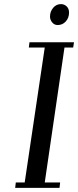

<svg xmlns="http://www.w3.org/2000/svg" viewBox="-20 -906 377 926"><path d="M53.2 0 56.2 -25.9H99.1L195.8 -676.8H119.1L122.1 -702.1H336.9L333 -676.8H291L195.8 -25.9H270L267.1 0ZM221.2 -826.2Q221.2 -850.1 236.3 -868.2Q251.5 -886.2 273.9 -886.2Q290 -886.2 301.5 -875.2Q313 -864.3 313 -845.2Q313 -820.3 297.4 -802.7Q281.7 -785.2 257.8 -785.2Q242.2 -785.2 231.7 -797.9Q221.2 -810.5 221.2 -826.2Z"/></svg>

Font: Dehuti
Style: Bold-Italic
Weight: 700
Version: Version 1.2